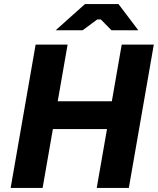

<svg xmlns="http://www.w3.org/2000/svg" viewBox="-20 -918 771 938"><path d="M731.4 -700 609.4 0H452.6L574.6 -700ZM32 0 154 -700H310.2L188.2 0ZM165 -287.4 190.2 -423.4H608L584 -287.4ZM395.2 -898.2H558.8L655.8 -770H524.8L472.8 -822.8H454.8L383.6 -770H251.8Z"/></svg>

Font: Fixel Italic Variable Display Thin
Style: Italic
Weight: 100
Italic angle: -10°
Designer: AlfaBravo + MacPaw
Foundry: Kyrylo Tkachov, Marchela Mozhyna, Serhii Makarenko, Maria Weinstein, Zakhar Kryvoshyya
Version: Version 1.210;Glyphs 3.2 (3217)